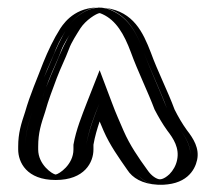

<svg xmlns="http://www.w3.org/2000/svg" viewBox="-20 -739 593 528"><path d="M217 -328C217 -283 178 -244 133 -244C88 -244 50 -283 50 -328V-336C50 -375 58 -400 69 -433C79 -469 89 -493 101 -526C112 -555 124 -578 135 -607C142 -625 157 -649 167 -665C189 -698 236 -735 288 -711C335 -689 356 -648 375 -597C393 -547 421 -490 439 -441C449 -420 461 -402 473 -385C491 -362 509 -334 502 -298C494 -257 454 -222 404 -232C381 -236 364 -249 351 -268C328 -301 303 -336 286 -376C275 -402 264 -424 253 -454C240 -421 224 -380 217 -340ZM202 -328V-341C209 -383 225 -426 239 -460L254 -496L267 -459C293 -390 322 -332 363 -276C374 -259 388 -251 407 -247C448 -239 480 -266 487 -300C493 -329 479 -353 461 -376C448 -394 436 -413 425 -435C407 -483 379 -541 361 -592C342 -642 324 -677 282 -697C240 -717 200 -687 180 -657C161 -628 147 -596 134 -564C115 -520 97 -478 83 -429C72 -395 65 -372 65 -336V-328C65 -291 96 -259 133 -259C170 -259 202 -291 202 -328ZM202 -328C202 -291 170 -259 133 -259C96 -259 65 -291 65 -328V-336C65 -372 72 -395 83 -429C93 -464 103 -488 115 -521C126 -549 138 -572 149 -602C155 -618 170 -641 180 -657C200 -687 240 -717 282 -697C324 -677 342 -642 361 -592C379 -541 407 -483 425 -435C436 -413 448 -394 461 -376C479 -353 493 -329 487 -300C480 -266 448 -239 407 -247C388 -251 374 -259 363 -276C322 -332 293 -390 267 -459L254 -496L239 -460C225 -426 209 -383 202 -341ZM217 -328V-340C224 -381 239 -420 253 -454C264 -424 275 -402 286 -376C303 -336 328 -301 351 -268C364 -249 382 -236 404 -232C454 -222 494 -256 502 -297C509 -333 491 -362 473 -385C460 -404 449 -421 439 -441C420 -490 393 -547 375 -597C356 -648 335 -688 288 -710C236 -734 189 -698 167 -665C147 -634 133 -602 120 -570C115 -557 107 -541 101 -526C89 -493 79 -469 69 -433C58 -400 50 -374 50 -336V-328C50 -283 88 -244 133 -244C178 -244 217 -283 217 -328ZM182 -328C182 -286 142 -260 133 -259C124 -260 85 -286 85 -328V-336C85 -374 93 -398 104 -431C114 -467 124 -491 136 -524C147 -553 159 -576 170 -605C176 -622 191 -645 201 -661C216 -684 245 -702 254 -703C255 -703 257 -702 262 -700C299 -683 321 -646 340 -595C358 -545 387 -486 405 -438C416 -417 427 -398 440 -380C457 -358 474 -332 467 -299C464 -284 456 -270 446 -260C429 -244 419 -246 418 -246C411 -247 397 -254 385 -272C361 -305 337 -340 320 -379C309 -405 299 -426 288 -456L254 -546L219 -457C206 -423 189 -382 182 -341ZM237 -328V-341C241 -364 247 -384 254 -405C258 -396 261 -388 265 -379C282 -340 307 -305 330 -272C344 -250 371 -233 414 -231C492 -228 516 -271 522 -299C529 -331 512 -358 494 -381C481 -399 470 -418 460 -438C442 -487 413 -544 395 -594C373 -651 347 -706 272 -717C195 -727 160 -682 146 -661C127 -631 112 -599 99 -567C82 -522 63 -480 49 -431C38 -398 30 -373 30 -336V-328C30 -293 53 -244 133 -244C213 -244 237 -293 237 -328Z"/></svg>

Font: Blanket
Style: Black
Weight: 900
Foundry: Cannot Into Space Fonts
Version: Version 0.9